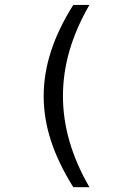

<svg xmlns="http://www.w3.org/2000/svg" viewBox="-20 -650 540 779"><path d="M342.8 -629.9Q289.1 -537.1 262.2 -445.3Q235.4 -353.5 235.4 -259.8Q235.4 -168 262.2 -75.7Q289.1 16.6 342.8 109.4H277.3Q216.8 12.7 187 -78.1Q157.2 -168.9 157.2 -259.8Q157.2 -350.6 187 -442.4Q216.8 -534.2 277.3 -629.9Z"/></svg>

Font: BabelStone Xiangqi Colour
Style: Regular
Weight: 400
Designer: Andrew West
Foundry: BabelStone
Version: Version 11.001 November 01, 2021